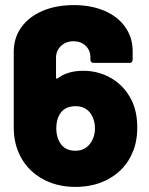

<svg xmlns="http://www.w3.org/2000/svg" viewBox="-20 -728 585 754"><path d="M497 -334Q519 -289 519 -227Q519 -169 499 -126Q473 -65 414 -29.5Q355 6 276 6Q198 6 139 -30Q80 -66 53 -129Q34 -173 34 -228V-525Q34 -579 63.5 -620.5Q93 -662 146.5 -685Q200 -708 270 -708Q338 -708 390.5 -685.5Q443 -663 472 -621.5Q501 -580 501 -527V-493Q501 -488 497.5 -484.5Q494 -481 489 -481H347Q342 -481 338.5 -484.5Q335 -488 335 -493V-503Q335 -530 316.5 -548Q298 -566 269 -566Q239 -566 219.5 -547.5Q200 -529 200 -501V-423Q200 -420 201.5 -419.5Q203 -419 203 -419Q205 -419 206 -420Q245 -450 307 -450Q368 -450 418.5 -420Q469 -390 497 -334ZM338 -170Q353 -193 353 -224Q353 -256 337 -281Q316 -311 277 -311Q234 -311 215 -280Q201 -258 201 -224Q201 -193 214 -170Q233 -136 276 -136Q317 -136 338 -170Z"/></svg>

Font: LinhAnh ExtBd
Style: Regular
Weight: 800
Designer: Jeremy Tribby
Foundry: Tribby Type
Version: Version 1.408